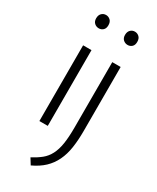

<svg xmlns="http://www.w3.org/2000/svg" viewBox="-227 -738 845 1032"><g transform="rotate(30 195.5 -221.5)"><path d="M80 0V-470H132V0ZM107 -591Q91 -591 79.5 -601.5Q68 -612 68 -631Q68 -651 79 -662Q90 -673 106 -673Q121 -673 132.5 -662.5Q144 -652 144 -631Q144 -611 133 -601Q122 -591 107 -591ZM261 -470H313V-73Q313 -16 306 31Q299 78 281 115.5Q263 153 233.5 181Q204 209 159 230L136 193Q170 175 194 155.5Q218 136 233 107Q248 78 254.5 37Q261 -4 261 -65ZM286 -591Q270 -591 258.5 -601.5Q247 -612 247 -631Q247 -651 258 -662Q269 -673 285 -673Q300 -673 311.5 -662.5Q323 -652 323 -631Q323 -611 312 -601Q301 -591 286 -591Z"/></g></svg>

Font: Mukta ExtraLight
Style: Regular
Weight: 275
Designer: Girish Dalvi and Yashodeep Gholap
Foundry: Ek Type
Version: Version 2.538;PS 1.002;hotconv 16.6.51;makeotf.lib2.5.65220;